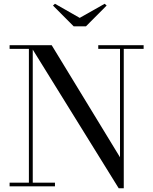

<svg xmlns="http://www.w3.org/2000/svg" viewBox="-20 -990 814 1020"><path d="M154 -750V-19.5H272V0H31V-19.5H133.5V-730.5H31V-750ZM743 -750V-730.5H637.5V10H610.5L139.5 -750H254.5L617.5 -154.5V-730.5H502V-750ZM371.5 -850 261.5 -960.5 272 -970 403.5 -895 536 -970 546.5 -960.5 436.5 -850Z"/></svg>

Font: Bodoni Moda SC
Style: Regular
Weight: 400
Designer: Owen Earl
Foundry: indestructible type
Version: Version 2.005